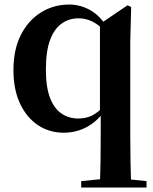

<svg xmlns="http://www.w3.org/2000/svg" viewBox="-20 -572 680 851"><path d="M339.9 259.3V230.8L446.2 220.1H525.1L629.5 230.8V259.3ZM262.4 16.2Q198.6 16.2 148.4 -17.2Q98.2 -50.5 68.9 -112.7Q39.6 -174.8 39.6 -261.6Q39.6 -351.7 72.1 -416.5Q104.7 -481.3 161.1 -516.6Q217.5 -551.9 286.6 -551.9Q334.1 -551.9 377.5 -528.4Q420.9 -504.8 452 -455.5L457.8 -452.6L441.7 -436.8Q413.2 -465.9 385.6 -478.3Q358 -490.8 328 -490.8Q286.5 -490.8 253.7 -467.9Q220.9 -445.1 202.2 -395.5Q183.4 -345.8 183.4 -263.8Q183.4 -185.1 202.1 -137.4Q220.9 -89.6 253.4 -68.2Q285.9 -46.7 327.1 -46.7Q359.7 -46.7 385.9 -59Q412.2 -71.4 440 -100.1L453.6 -84H446.4Q410.1 -32.7 363.4 -8.3Q316.7 16.2 262.4 16.2ZM422.7 259.3Q424.7 201.1 425.6 142.3Q426.4 83.4 426.4 25V-68.1L423 -80.5V-463.1V-465.8L545.6 -548.8L561.4 -540.7L557.4 -388.8V25Q557.4 83.4 558.4 142.3Q559.4 201.1 561.4 259.3Z"/></svg>

Font: Early Summer Mincho VF
Style: Regular
Weight: 250
Designer: GuiWonder
Version: Version 1.002